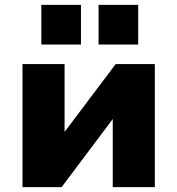

<svg xmlns="http://www.w3.org/2000/svg" viewBox="-20 -765 725 785"><path d="M72 0V-503H244V-219H239L453 -503H613V0H441V-285H446L232 0ZM383 -583V-745H545V-583ZM149 -583V-745H311V-583Z"/></svg>

Font: Nunito Sans 8pt Black
Style: Regular
Weight: 900
Version: Version 3.101;gftools[0.9.27]